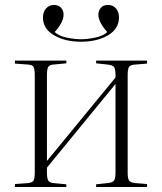

<svg xmlns="http://www.w3.org/2000/svg" viewBox="-20 -753 652 773"><path d="M40 0V-12L94 -16Q110 -18 115 -26Q120 -34 120 -60V-449Q120 -475 115 -483.5Q110 -492 94 -493L40 -497V-509H247V-498L194 -493Q179 -492 174 -483Q169 -474 169 -450V-105L445 -441V-451Q445 -474 439.5 -482.5Q434 -491 414 -493L367 -498V-509H572V-497L524 -493Q505 -492 499.5 -483.5Q494 -475 494 -452V-57Q494 -35 499.5 -26.5Q505 -18 524 -16L572 -12V0H367V-11L414 -16Q434 -18 439.5 -26.5Q445 -35 445 -58V-415L169 -78V-59Q169 -35 174 -26.5Q179 -18 194 -16L247 -11V0ZM306 -585Q242 -585 197.5 -611Q153 -637 153 -683Q153 -705 165.5 -719Q178 -733 197 -733Q216 -733 226 -721.5Q236 -710 236 -694Q236 -678 226 -659.5Q216 -641 200 -624Q217 -608 249 -601.5Q281 -595 306 -595Q331 -595 363 -601.5Q395 -608 412 -624Q396 -641 386 -659.5Q376 -678 376 -694Q376 -710 386 -721.5Q396 -733 415 -733Q435 -733 447 -719Q459 -705 459 -683Q459 -637 415 -611Q371 -585 306 -585Z"/></svg>

Font: Display Extralight
Style: Regular
Weight: 200
Designer: Latin by Veronika Burian and Jose Scaglione. Greek by Irene Vlachou. Cyrillic by Vera Evstafieva.
Foundry: TypeTogether
Version: Version 3.002